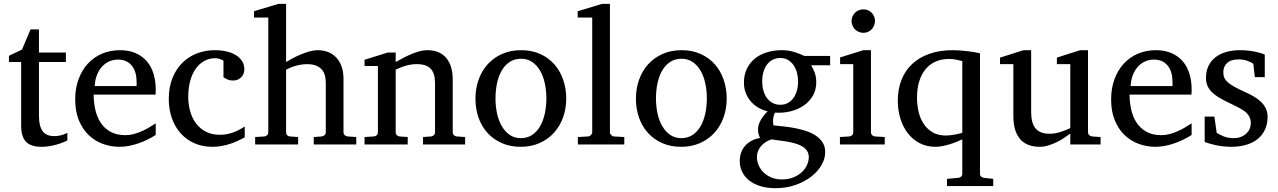

<svg xmlns="http://www.w3.org/2000/svg" viewBox="-20 -757 6696 1006"><path d="M333 -21Q314.5 -11.7 292.5 -4.4Q273.9 2 249.5 7.1Q225.1 12.2 198.2 12.2Q141.6 12.2 116.2 -14.2Q90.8 -40.5 90.8 -100.1V-432.1H26.9V-464.8L95.2 -497.1L140.1 -603H184.1V-481.9H325.2V-432.1H184.1V-152.8Q184.1 -123 189.2 -102.3Q194.3 -81.5 204.3 -68.6Q214.4 -55.7 229.2 -49.8Q244.1 -43.9 264.2 -43.9Q278.8 -43.9 291.3 -46.4Q303.7 -48.8 313 -52.2Q323.7 -56.2 333 -61Z M795.9 -49.8Q774.9 -36.6 752.2 -25.4Q729.5 -14.2 705.3 -5.9Q681.2 2.4 656.2 7.3Q631.3 12.2 606 12.2Q560.5 12.2 518.6 -3.2Q476.6 -18.6 444.6 -49.3Q412.6 -80.1 393.3 -126.7Q374 -173.3 374 -235.8Q374 -294.4 391.6 -342Q409.2 -389.6 440.4 -423.6Q471.7 -457.5 514.6 -475.8Q557.6 -494.1 608.9 -494.1Q655.3 -494.1 690.4 -478.8Q725.6 -463.4 749 -436.3Q772.5 -409.2 784.2 -371.3Q795.9 -333.5 795.9 -289.1V-275.9Q795.9 -268.1 794.9 -261.2H470.7Q470.7 -223.1 478.8 -185.1Q486.8 -147 505.9 -116.7Q524.9 -86.4 557.1 -67.6Q589.4 -48.8 637.7 -48.8Q659.2 -48.8 680.2 -54.4Q701.2 -60.1 721.4 -68.8Q741.7 -77.6 760.3 -88.6Q778.8 -99.6 795.9 -110.8ZM695.8 -328.1Q695.8 -353 689.9 -374.3Q684.1 -395.5 672.1 -411.1Q660.2 -426.8 641.8 -435.8Q623.5 -444.8 598.6 -444.8Q573.7 -444.8 552.2 -435.3Q530.8 -425.8 514.4 -407.7Q498 -389.6 488 -364Q478 -338.4 476.1 -306.2H695.8Z M1262.2 -37.1Q1245.1 -28.3 1226.3 -19.3Q1207.5 -10.3 1186.3 -3.4Q1165 3.4 1141.8 7.8Q1118.7 12.2 1093.3 12.2Q1040.5 12.2 998.3 -6.6Q956.1 -25.4 926.3 -58.8Q896.5 -92.3 880.4 -138.2Q864.3 -184.1 864.3 -237.8Q864.3 -300.8 883.8 -348.6Q903.3 -396.5 936.5 -429Q969.7 -461.4 1013.4 -477.8Q1057.1 -494.1 1105 -494.1Q1137.7 -494.1 1166.3 -487.5Q1194.8 -481 1215.6 -468.3Q1236.3 -455.6 1248.3 -437Q1260.3 -418.5 1260.3 -394Q1260.3 -379.4 1255.1 -368.4Q1250 -357.4 1241.7 -349.9Q1233.4 -342.3 1222.9 -338.6Q1212.4 -335 1201.2 -335Q1184.6 -335 1172.4 -340.6Q1160.2 -346.2 1150.9 -352.1V-439Q1140.6 -444.8 1129.6 -448.5Q1118.7 -452.1 1108.9 -452.1Q1075.7 -452.1 1049.1 -437Q1022.5 -421.9 1004.2 -395Q985.8 -368.2 976.1 -331.3Q966.3 -294.4 966.3 -251Q966.3 -209.5 976.8 -172.9Q987.3 -136.2 1008.1 -109.1Q1028.8 -82 1059.8 -66.4Q1090.8 -50.8 1131.8 -50.8Q1167 -50.8 1198.5 -61.8Q1230 -72.8 1262.2 -94.2Z M1624 0V-39.1L1665 -42Q1673.8 -43 1680.4 -48.8Q1687 -54.7 1687 -64V-321.8Q1687 -343.3 1682.4 -361.3Q1677.7 -379.4 1666.3 -392.6Q1654.8 -405.8 1635.7 -413.3Q1616.7 -420.9 1587.9 -420.9Q1574.7 -420.9 1560.1 -418.7Q1545.4 -416.5 1531 -412.6Q1516.6 -408.7 1503.2 -403.3Q1489.7 -397.9 1479 -392.1V-64Q1479 -54.7 1484.4 -48.8Q1489.7 -43 1499 -42L1542 -39.1V0H1316.9V-39.1L1364.7 -42Q1374 -43 1379.9 -48.8Q1385.7 -54.7 1385.7 -64V-665H1311V-698.2L1439 -736.8H1479V-432.1Q1492.7 -440.4 1512.7 -451.2Q1532.7 -461.9 1555.4 -471.4Q1578.1 -481 1601.3 -487.5Q1624.5 -494.1 1644 -494.1Q1672.9 -494.1 1697.5 -484.9Q1722.2 -475.6 1740.5 -457Q1758.8 -438.5 1769.3 -409.9Q1779.8 -381.3 1779.8 -342.8V-64Q1779.8 -54.7 1786.4 -48.8Q1793 -43 1801.8 -42L1846.7 -39.1V0Z M2196.3 0V-39.1L2238.3 -42Q2247.1 -43 2253.2 -48.8Q2259.3 -54.7 2259.3 -64V-324.2Q2259.3 -371.6 2237.3 -396.2Q2215.3 -420.9 2163.1 -420.9Q2134.3 -420.9 2106.4 -412.8Q2078.6 -404.8 2053.2 -392.1V-64Q2053.2 -54.7 2059.1 -48.8Q2064.9 -43 2074.2 -42L2116.2 -39.1V0H1890.1V-39.1L1939 -42Q1948.2 -43 1954.1 -48.8Q1960 -54.7 1960 -64V-411.1H1890.1V-443.8L2012.2 -481.9H2053.2V-432.1Q2074.2 -443.8 2095.9 -455.1Q2117.7 -466.3 2139.2 -475.1Q2160.6 -483.9 2180.7 -489Q2200.7 -494.1 2218.3 -494.1Q2283.7 -494.1 2317.9 -453.6Q2352.1 -413.1 2352.1 -339.8V-64Q2352.1 -54.7 2358.2 -48.8Q2364.3 -43 2373 -42L2417 -39.1V0Z M2842.8 -241.2Q2842.8 -282.2 2834.7 -319.8Q2826.7 -357.4 2810.1 -386.2Q2793.5 -415 2768.6 -432.1Q2743.7 -449.2 2710 -449.2Q2675.3 -449.2 2649.9 -432.1Q2624.5 -415 2608.2 -386.2Q2591.8 -357.4 2584 -319.8Q2576.2 -282.2 2576.2 -241.2Q2576.2 -200.7 2584.2 -163.1Q2592.3 -125.5 2608.9 -96.7Q2625.5 -67.9 2650.4 -50.5Q2675.3 -33.2 2709 -33.2Q2743.2 -33.2 2768.6 -50.3Q2793.9 -67.4 2810.3 -96.2Q2826.7 -125 2834.7 -162.6Q2842.8 -200.2 2842.8 -241.2ZM2946.8 -240.2Q2946.8 -187 2929.9 -140.9Q2913.1 -94.7 2882.1 -60.8Q2851.1 -26.9 2806.9 -7.3Q2762.7 12.2 2708 12.2Q2653.3 12.2 2609.4 -7.1Q2565.4 -26.4 2534.7 -60.1Q2503.9 -93.8 2487.5 -139.9Q2471.2 -186 2471.2 -240.2Q2471.2 -293.5 2487.8 -339.8Q2504.4 -386.2 2535.6 -420.7Q2566.9 -455.1 2611.1 -474.6Q2655.3 -494.1 2710.9 -494.1Q2766.6 -494.1 2810.5 -474.1Q2854.5 -454.1 2884.8 -419.7Q2915 -385.3 2930.9 -339.1Q2946.8 -293 2946.8 -240.2Z M3007.8 0V-39.1L3061 -42Q3067.9 -42 3075.4 -49.1Q3083 -56.2 3083 -63V-665H3006.8V-698.2L3134.8 -736.8H3175.8V-63Q3175.8 -56.2 3182.9 -49.1Q3189.9 -42 3196.8 -42L3251 -39.1V0Z M3683.6 -241.2Q3683.6 -282.2 3675.5 -319.8Q3667.5 -357.4 3650.9 -386.2Q3634.3 -415 3609.4 -432.1Q3584.5 -449.2 3550.8 -449.2Q3516.1 -449.2 3490.7 -432.1Q3465.3 -415 3449 -386.2Q3432.6 -357.4 3424.8 -319.8Q3417 -282.2 3417 -241.2Q3417 -200.7 3425 -163.1Q3433.1 -125.5 3449.7 -96.7Q3466.3 -67.9 3491.2 -50.5Q3516.1 -33.2 3549.8 -33.2Q3584 -33.2 3609.4 -50.3Q3634.8 -67.4 3651.1 -96.2Q3667.5 -125 3675.5 -162.6Q3683.6 -200.2 3683.6 -241.2ZM3787.6 -240.2Q3787.6 -187 3770.8 -140.9Q3753.9 -94.7 3722.9 -60.8Q3691.9 -26.9 3647.7 -7.3Q3603.5 12.2 3548.8 12.2Q3494.1 12.2 3450.2 -7.1Q3406.2 -26.4 3375.5 -60.1Q3344.7 -93.8 3328.4 -139.9Q3312 -186 3312 -240.2Q3312 -293.5 3328.6 -339.8Q3345.2 -386.2 3376.5 -420.7Q3407.7 -455.1 3451.9 -474.6Q3496.1 -494.1 3551.8 -494.1Q3607.4 -494.1 3651.4 -474.1Q3695.3 -454.1 3725.6 -419.7Q3755.9 -385.3 3771.7 -339.1Q3787.6 -293 3787.6 -240.2Z M4217.8 66.9Q4217.8 46.4 4207.5 32Q4197.3 17.6 4180.4 8.3Q4163.6 -1 4142.3 -6.6Q4121.1 -12.2 4099.4 -15.9Q4077.6 -19.5 4057.4 -21.7Q4037.1 -23.9 4022 -26.9Q4000 -19 3985.4 -8.1Q3970.7 2.9 3961.9 15.6Q3953.1 28.3 3949.5 41.5Q3945.8 54.7 3945.8 66.9Q3945.8 85 3953.6 105.5Q3961.4 126 3977.5 143.1Q3993.7 160.2 4018.3 171.6Q4043 183.1 4076.7 183.1Q4112.3 183.1 4138.9 171.6Q4165.5 160.2 4183.1 143.1Q4200.7 126 4209.2 105.5Q4217.8 85 4217.8 66.9ZM4161.6 -331.1Q4161.6 -354.5 4155.5 -376.7Q4149.4 -398.9 4137.7 -415.8Q4126 -432.6 4108.6 -442.9Q4091.3 -453.1 4068.8 -453.1Q4047.9 -453.1 4030.3 -444.8Q4012.7 -436.5 4000.2 -420.7Q3987.8 -404.8 3980.7 -381.8Q3973.6 -358.9 3973.6 -330.1Q3973.6 -305.2 3979.7 -283Q3985.8 -260.7 3997.8 -244.1Q4009.8 -227.5 4027.6 -217.8Q4045.4 -208 4068.8 -208Q4091.3 -208 4108.6 -217.8Q4126 -227.5 4137.7 -244.1Q4149.4 -260.7 4155.5 -283.2Q4161.6 -305.7 4161.6 -331.1ZM4230 -415Q4241.2 -397 4249 -375.7Q4256.8 -354.5 4256.8 -325.2Q4256.8 -285.6 4238.8 -254.9Q4220.7 -224.1 4190.7 -203.6Q4160.6 -183.1 4121.8 -173.6Q4083 -164.1 4041 -167Q4035.2 -157.2 4033 -146Q4030.8 -134.8 4030.5 -125Q4030.3 -115.2 4031.2 -108.2Q4032.2 -101.1 4032.7 -100.1Q4055.2 -97.7 4084 -94.7Q4112.8 -91.8 4142.8 -86.2Q4172.9 -80.6 4201.9 -71.3Q4231 -62 4253.4 -47.1Q4275.9 -32.2 4289.8 -11Q4303.7 10.3 4303.7 40Q4303.7 75.7 4283.4 109.6Q4263.2 143.6 4228 170.2Q4192.9 196.8 4145.5 212.9Q4098.1 229 4043.9 229Q3999 229 3964.1 218.3Q3929.2 207.5 3905.3 188.5Q3881.3 169.4 3868.7 143.3Q3856 117.2 3856 86.9Q3856 64.9 3862.3 45.2Q3868.7 25.4 3881.8 9.5Q3895 -6.3 3914.8 -17.8Q3934.6 -29.3 3961.9 -34.2Q3959 -42 3957 -47.1Q3955.1 -52.2 3953.9 -56.9Q3952.6 -61.5 3952.1 -66.7Q3951.7 -71.8 3951.7 -80.1Q3951.7 -99.6 3963.6 -123.3Q3975.6 -147 4002 -173.8Q3977.1 -179.7 3954.6 -192.4Q3932.1 -205.1 3915 -224.4Q3897.9 -243.7 3887.9 -268.8Q3877.9 -293.9 3877.9 -324.2Q3877.9 -363.8 3892.6 -395.3Q3907.2 -426.8 3933.6 -448.7Q3960 -470.7 3996.8 -482.4Q4033.7 -494.1 4078.6 -494.1Q4096.2 -494.1 4113 -491.2Q4129.9 -488.3 4144.8 -483.6Q4159.7 -479 4172.4 -473.6Q4185.1 -468.3 4194.8 -463.9H4329.6V-415Z M4380.9 0V-39.1L4429.7 -42Q4439 -43 4444.8 -48.8Q4450.7 -54.7 4450.7 -64V-420.9H4381.8V-456.1L4503.9 -494.1H4543.5V-64Q4543.5 -54.7 4549.6 -48.8Q4555.7 -43 4564.5 -42L4615.7 -39.1V0ZM4564.5 -647Q4564.5 -634.3 4559.8 -622.8Q4555.2 -611.3 4546.9 -603Q4538.6 -594.7 4527.6 -589.8Q4516.6 -585 4503.9 -585Q4491.2 -585 4479.7 -589.8Q4468.3 -594.7 4460 -603Q4451.7 -611.3 4446.8 -622.8Q4441.9 -634.3 4441.9 -647Q4441.9 -659.7 4446.8 -670.9Q4451.7 -682.1 4460 -690.4Q4468.3 -698.7 4479.7 -703.4Q4491.2 -708 4503.9 -708Q4516.6 -708 4527.6 -703.4Q4538.6 -698.7 4546.9 -690.4Q4555.2 -682.1 4559.8 -670.9Q4564.5 -659.7 4564.5 -647Z M5022 -437Q5008.3 -439.9 4991 -444.1Q4973.6 -448.2 4953.1 -448.2Q4912.1 -448.2 4880.6 -433.6Q4849.1 -418.9 4827.9 -392.3Q4806.6 -365.7 4795.7 -328.4Q4784.7 -291 4784.7 -245.1Q4784.7 -206.5 4793.2 -170.7Q4801.8 -134.8 4820.1 -107.4Q4838.4 -80.1 4866.9 -63.5Q4895.5 -46.9 4936 -46.9Q4945.3 -46.9 4956.8 -48.1Q4968.3 -49.3 4980 -51.3Q4991.7 -53.2 5002.7 -55.9Q5013.7 -58.6 5022 -61ZM4941.9 217.8V180.2L5001 174.8Q5009.8 173.8 5015.9 168.5Q5022 163.1 5022 153.8V-26.9Q5007.8 -20 4990.7 -13.2Q4973.6 -6.3 4954.8 -0.7Q4936 4.9 4917.2 8.5Q4898.4 12.2 4881.8 12.2Q4835.4 12.2 4798.8 -6.8Q4762.2 -25.9 4736.8 -58.6Q4711.4 -91.3 4697.8 -135.3Q4684.1 -179.2 4684.1 -229Q4684.1 -290 4703.6 -339.1Q4723.1 -388.2 4760.3 -422.6Q4797.4 -457 4851.1 -475.6Q4904.8 -494.1 4973.1 -494.1Q4986.8 -494.1 5004.9 -492.9Q5022.9 -491.7 5042 -489.7Q5061 -487.8 5080.1 -484.6Q5099.1 -481.4 5114.7 -478V153.8Q5114.7 163.1 5120.8 168.2Q5127 173.3 5135.7 174.8L5184.1 180.2V217.8Z M5587.9 0V-57.1Q5575.2 -47.4 5556.9 -35.2Q5538.6 -22.9 5517.3 -12.5Q5496.1 -2 5472.9 5.1Q5449.7 12.2 5427.7 12.2Q5395.5 12.2 5369.9 2.7Q5344.2 -6.8 5326.4 -26.6Q5308.6 -46.4 5299.1 -76.9Q5289.6 -107.4 5289.6 -149.9V-420.9H5219.7V-455.1L5342.8 -494.1H5382.8V-168.9Q5382.8 -142.6 5387.9 -121.6Q5393.1 -100.6 5404.5 -85.9Q5416 -71.3 5434.6 -63.7Q5453.1 -56.2 5479.5 -56.2Q5494.6 -56.2 5510.3 -59.1Q5525.9 -62 5540 -66.7Q5554.2 -71.3 5566.7 -76.4Q5579.1 -81.5 5587.9 -85.9V-420.9H5517.6V-455.1L5639.6 -494.1H5680.7V-64Q5680.7 -54.7 5687.3 -48.8Q5693.8 -43 5702.6 -42L5746.6 -39.1V0Z M6223.6 -49.8Q6202.6 -36.6 6179.9 -25.4Q6157.2 -14.2 6133.1 -5.9Q6108.9 2.4 6084 7.3Q6059.1 12.2 6033.7 12.2Q5988.3 12.2 5946.3 -3.2Q5904.3 -18.6 5872.3 -49.3Q5840.3 -80.1 5821 -126.7Q5801.8 -173.3 5801.8 -235.8Q5801.8 -294.4 5819.3 -342Q5836.9 -389.6 5868.2 -423.6Q5899.4 -457.5 5942.4 -475.8Q5985.4 -494.1 6036.6 -494.1Q6083 -494.1 6118.2 -478.8Q6153.3 -463.4 6176.8 -436.3Q6200.2 -409.2 6211.9 -371.3Q6223.6 -333.5 6223.6 -289.1V-275.9Q6223.6 -268.1 6222.7 -261.2H5898.4Q5898.4 -223.1 5906.5 -185.1Q5914.6 -147 5933.6 -116.7Q5952.6 -86.4 5984.9 -67.6Q6017.1 -48.8 6065.4 -48.8Q6086.9 -48.8 6107.9 -54.4Q6128.9 -60.1 6149.2 -68.8Q6169.4 -77.6 6188 -88.6Q6206.5 -99.6 6223.6 -110.8ZM6123.5 -328.1Q6123.5 -353 6117.7 -374.3Q6111.8 -395.5 6099.9 -411.1Q6087.9 -426.8 6069.6 -435.8Q6051.3 -444.8 6026.4 -444.8Q6001.5 -444.8 5980 -435.3Q5958.5 -425.8 5942.1 -407.7Q5925.8 -389.6 5915.8 -364Q5905.8 -338.4 5903.8 -306.2H6123.5Z M6621.6 -145Q6621.6 -108.4 6608.4 -79.1Q6595.2 -49.8 6570.8 -29.5Q6546.4 -9.3 6510.7 1.5Q6475.1 12.2 6430.7 12.2Q6407.7 12.2 6386 9.5Q6364.3 6.8 6345.9 2.7Q6327.6 -1.5 6313.5 -5.9Q6299.3 -10.3 6292 -13.2V-146H6342.8L6355 -61Q6370.1 -51.3 6392.3 -42.2Q6414.6 -33.2 6443.8 -33.2Q6465.3 -33.2 6481.9 -39.8Q6498.5 -46.4 6510 -57.1Q6521.5 -67.9 6527.6 -81.8Q6533.7 -95.7 6533.7 -110.8Q6533.7 -131.8 6525.4 -146.7Q6517.1 -161.6 6501.5 -173.6Q6485.8 -185.5 6463.1 -196.8Q6440.4 -208 6411.6 -222.2Q6384.3 -235.4 6363.3 -248.3Q6342.3 -261.2 6327.9 -276.1Q6313.5 -291 6306.2 -308.8Q6298.8 -326.7 6298.8 -349.1Q6298.8 -382.3 6310.8 -409.2Q6322.8 -436 6345.7 -454.8Q6368.7 -473.6 6402.1 -483.9Q6435.5 -494.1 6479 -494.1Q6501 -494.1 6521 -491.7Q6541 -489.3 6557.6 -485.8Q6574.2 -482.4 6586.9 -478.5Q6599.6 -474.6 6606.9 -471.2V-353H6554.7L6546.9 -422.9Q6536.1 -431.2 6515.1 -438.5Q6494.1 -445.8 6470.7 -445.8Q6429.2 -445.8 6409.4 -427Q6389.6 -408.2 6389.6 -378.9Q6389.6 -361.8 6395.3 -349.1Q6400.9 -336.4 6413.8 -325.2Q6426.8 -314 6448 -302.2Q6469.2 -290.5 6501 -275.9Q6527.3 -264.2 6549.3 -251.5Q6571.3 -238.8 6587.4 -223.1Q6603.5 -207.5 6612.5 -188.5Q6621.6 -169.4 6621.6 -145Z"/></svg>

Font: BabelStone Ogham Bound
Style: Italic
Weight: 400
Italic angle: -30°
Designer: Andrew West
Foundry: BabelStone
Version: Version 2.02 March 14, 2022